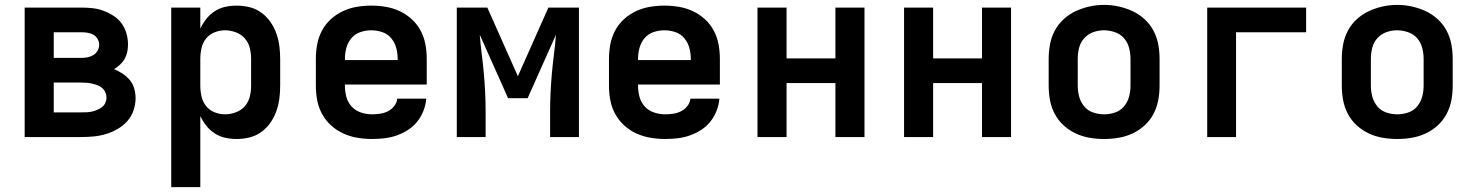

<svg xmlns="http://www.w3.org/2000/svg" viewBox="-20 -561 6040 786"><path d="M81 0V-530H313Q336 -530 359 -527.5Q382 -525 403.5 -517Q425 -509 444.5 -496.5Q464 -484 477.5 -465.5Q491 -447 497.5 -424.5Q504 -402 504 -379Q504 -364 501 -349Q498 -334 490.5 -320.5Q483 -307 471.5 -296.5Q460 -286 447 -278Q466 -270 482.5 -259Q499 -248 511.5 -233Q524 -218 529.5 -198.5Q535 -179 535 -159Q535 -133 526.5 -108.5Q518 -84 501 -65Q484 -46 461.5 -33Q439 -20 414.5 -12.5Q390 -5 364.5 -2.5Q339 0 313 0ZM200 -324H313Q326 -324 338.5 -326.5Q351 -329 362 -335.5Q373 -342 379.5 -353.5Q386 -365 386 -377Q386 -377 386 -377.5Q386 -378 386 -378Q386 -390 379.5 -401.5Q373 -413 362 -419Q351 -425 338.5 -427Q326 -429 313 -429H200ZM200 -101H313Q325 -101 336 -101.5Q347 -102 357.5 -104.5Q368 -107 378.5 -111.5Q389 -116 397.5 -122.5Q406 -129 411 -139.5Q416 -150 416 -161Q416 -172 411.5 -182.5Q407 -193 398.5 -200.5Q390 -208 379.5 -212Q369 -216 358 -218.5Q347 -221 336 -222Q325 -223 313 -223H200Z M681 205V-530H800V-444Q810 -465 824.5 -483.5Q839 -502 859 -515Q879 -528 902 -533Q925 -538 949 -538Q976 -538 1002 -531.5Q1028 -525 1049.5 -509.5Q1071 -494 1086.5 -472Q1102 -450 1111 -425Q1120 -400 1123.5 -373.5Q1127 -347 1127 -320V-210Q1127 -183 1123.5 -156.5Q1120 -130 1111 -105Q1102 -80 1086.5 -58Q1071 -36 1049.5 -20.5Q1028 -5 1002 1.5Q976 8 949 8Q925 8 902 3Q879 -2 859 -15Q839 -28 824.5 -46.5Q810 -65 800 -86V205ZM901 -93Q923 -93 945 -101Q967 -109 982 -126Q997 -143 1002.5 -165Q1008 -187 1008 -210V-320Q1008 -343 1002.5 -365Q997 -387 982 -404Q967 -421 945 -429Q923 -437 901 -437Q879 -437 858 -428.5Q837 -420 823.5 -403Q810 -386 805 -364Q800 -342 800 -320V-210Q800 -188 805 -166Q810 -144 823.5 -127Q837 -110 858 -101.5Q879 -93 901 -93Z M1503 8Q1473 8 1443 3Q1413 -2 1385.5 -14.5Q1358 -27 1335.5 -47.5Q1313 -68 1298.5 -94.5Q1284 -121 1278.5 -150.5Q1273 -180 1273 -210V-320Q1273 -350 1278.5 -379.5Q1284 -409 1298 -435.5Q1312 -462 1334.5 -482.5Q1357 -503 1384 -515.5Q1411 -528 1440.5 -533Q1470 -538 1500 -538Q1530 -538 1559.5 -533Q1589 -528 1616 -515.5Q1643 -503 1665.5 -482.5Q1688 -462 1702 -435.5Q1716 -409 1721.5 -379.5Q1727 -350 1727 -320V-215H1392V-210Q1392 -187 1398 -164.5Q1404 -142 1419.5 -125Q1435 -108 1457.5 -100.5Q1480 -93 1503 -93Q1519 -93 1536 -95.5Q1553 -98 1568 -105.5Q1583 -113 1594 -127Q1605 -141 1606 -157H1725Q1723 -132 1713.5 -107.5Q1704 -83 1688 -63Q1672 -43 1650 -29Q1628 -15 1604 -6.5Q1580 2 1554 5Q1528 8 1503 8ZM1392 -315H1608V-320Q1608 -343 1602 -365Q1596 -387 1581.5 -404.5Q1567 -422 1545 -429.5Q1523 -437 1500 -437Q1477 -437 1455 -429.5Q1433 -422 1418.5 -404.5Q1404 -387 1398 -365Q1392 -343 1392 -320Z M1850 0V-530H1975L2100 -249L2225 -530H2350V0H2232V-106Q2232 -145 2234 -184.5Q2236 -224 2239.5 -263Q2243 -302 2248 -341Q2253 -380 2256 -419L2140 -159H2060L1944 -419Q1947 -380 1952 -341Q1957 -302 1960.5 -263Q1964 -224 1966 -184.5Q1968 -145 1968 -106V0Z M2703 8Q2673 8 2643 3Q2613 -2 2585.5 -14.5Q2558 -27 2535.5 -47.5Q2513 -68 2498.5 -94.5Q2484 -121 2478.5 -150.5Q2473 -180 2473 -210V-320Q2473 -350 2478.5 -379.5Q2484 -409 2498 -435.5Q2512 -462 2534.5 -482.5Q2557 -503 2584 -515.5Q2611 -528 2640.5 -533Q2670 -538 2700 -538Q2730 -538 2759.5 -533Q2789 -528 2816 -515.5Q2843 -503 2865.5 -482.5Q2888 -462 2902 -435.5Q2916 -409 2921.5 -379.5Q2927 -350 2927 -320V-215H2592V-210Q2592 -187 2598 -164.5Q2604 -142 2619.5 -125Q2635 -108 2657.5 -100.5Q2680 -93 2703 -93Q2719 -93 2736 -95.5Q2753 -98 2768 -105.5Q2783 -113 2794 -127Q2805 -141 2806 -157H2925Q2923 -132 2913.5 -107.5Q2904 -83 2888 -63Q2872 -43 2850 -29Q2828 -15 2804 -6.5Q2780 2 2754 5Q2728 8 2703 8ZM2592 -315H2808V-320Q2808 -343 2802 -365Q2796 -387 2781.5 -404.5Q2767 -422 2745 -429.5Q2723 -437 2700 -437Q2677 -437 2655 -429.5Q2633 -422 2618.5 -404.5Q2604 -387 2598 -365Q2592 -343 2592 -320Z M3081 0V-530H3200V-322H3400V-530H3519V0H3400V-221H3200V0Z M3681 0V-530H3800V-322H4000V-530H4119V0H4000V-221H3800V0Z M4500 8Q4470 8 4440.5 3Q4411 -2 4384 -14.5Q4357 -27 4334.5 -47.5Q4312 -68 4298 -94.5Q4284 -121 4278.5 -150.5Q4273 -180 4273 -210V-320Q4273 -350 4278.5 -379.5Q4284 -409 4298 -435.5Q4312 -462 4334.5 -482.5Q4357 -503 4384 -515.5Q4411 -528 4440.5 -534.5Q4470 -541 4500 -541Q4530 -541 4559.5 -534.5Q4589 -528 4616 -515.5Q4643 -503 4665.5 -482.5Q4688 -462 4702 -435.5Q4716 -409 4721.5 -379.5Q4727 -350 4727 -320V-210Q4727 -180 4721.5 -150.5Q4716 -121 4702 -94.5Q4688 -68 4665.5 -47.5Q4643 -27 4616 -14.5Q4589 -2 4559.5 3Q4530 8 4500 8ZM4500 -93Q4523 -93 4545 -100.5Q4567 -108 4581.5 -125.5Q4596 -143 4602 -165Q4608 -187 4608 -210V-320Q4608 -343 4602 -365.5Q4596 -388 4581 -405Q4566 -422 4543.5 -429.5Q4521 -437 4499 -437Q4476 -437 4454.5 -429Q4433 -421 4418 -404Q4403 -387 4397.5 -365Q4392 -343 4392 -320V-210Q4392 -187 4398 -165Q4404 -143 4418.5 -125.5Q4433 -108 4455 -100.5Q4477 -93 4500 -93Z M4922 0V-530H5327V-429H5040V0Z M5700 8Q5670 8 5640.5 3Q5611 -2 5584 -14.5Q5557 -27 5534.5 -47.5Q5512 -68 5498 -94.5Q5484 -121 5478.5 -150.5Q5473 -180 5473 -210V-320Q5473 -350 5478.5 -379.5Q5484 -409 5498 -435.5Q5512 -462 5534.5 -482.5Q5557 -503 5584 -515.5Q5611 -528 5640.5 -534.5Q5670 -541 5700 -541Q5730 -541 5759.5 -534.5Q5789 -528 5816 -515.5Q5843 -503 5865.5 -482.5Q5888 -462 5902 -435.5Q5916 -409 5921.5 -379.5Q5927 -350 5927 -320V-210Q5927 -180 5921.5 -150.5Q5916 -121 5902 -94.5Q5888 -68 5865.5 -47.5Q5843 -27 5816 -14.5Q5789 -2 5759.5 3Q5730 8 5700 8ZM5700 -93Q5723 -93 5745 -100.5Q5767 -108 5781.5 -125.5Q5796 -143 5802 -165Q5808 -187 5808 -210V-320Q5808 -343 5802 -365.5Q5796 -388 5781 -405Q5766 -422 5743.5 -429.5Q5721 -437 5699 -437Q5676 -437 5654.5 -429Q5633 -421 5618 -404Q5603 -387 5597.5 -365Q5592 -343 5592 -320V-210Q5592 -187 5598 -165Q5604 -143 5618.5 -125.5Q5633 -108 5655 -100.5Q5677 -93 5700 -93Z"/></svg>

Font: Iosevka Curly Extended
Style: Bold
Weight: 700
Width: 7
Monospace: yes
Designer: Belleve Invis
Foundry: Belleve Invis
Version: Version 11.1.0; ttfautohint (v1.8.3)